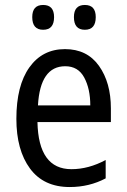

<svg xmlns="http://www.w3.org/2000/svg" viewBox="-20 -744 510 774"><path d="M322 -624Q366 -624 366 -675Q366 -724 322 -724Q278 -724 278 -675Q278 -624 322 -624ZM154 -624Q198 -624 198 -675Q198 -724 154 -724Q110 -724 110 -675Q110 -624 154 -624ZM46 -265Q46 -139 101 -64.5Q156 10 261 10Q340 10 406 -25V-99Q337 -62 268 -62Q135 -62 131 -252H427V-307Q427 -411 379 -478.5Q331 -546 242 -546Q151 -546 98.5 -472.5Q46 -399 46 -265ZM344 -319H133Q142 -477 243 -477Q295 -477 319.5 -431.5Q344 -386 344 -319Z"/></svg>

Font: Noto Sans Display SemiCondensed
Style: Regular
Weight: 400
Width: 4
Designer: Monotype Design team
Foundry: Monotype Imaging Inc.
Version: 1.000